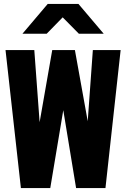

<svg xmlns="http://www.w3.org/2000/svg" viewBox="-20 -954 640 974"><path d="M86 0 8 -700H154L181 -334L245 -700H360L425 -339L451 -700H592L515 0H366L301 -395L235 0ZM94 -783 222 -934H378L506 -783H380L298 -866L217 -783Z"/></svg>

Font: Red Hat Mono
Style: Regular
Weight: 300
Monospace: yes
Designer: Pentagram, MCKL
Foundry: Pentagram, MCKL
Version: Version 1.023